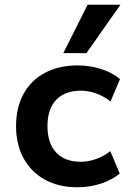

<svg xmlns="http://www.w3.org/2000/svg" viewBox="-20 -783 546 813"><path d="M308 10Q229 10 170.5 -22Q112 -54 80 -112.5Q48 -171 48 -249Q48 -328 80 -386Q112 -444 171 -475Q230 -506 309 -506Q361 -506 409 -490.5Q457 -475 488 -448L448 -353Q421 -375 388 -387Q355 -399 323 -399Q255 -399 218 -360.5Q181 -322 181 -249Q181 -176 218 -137Q255 -98 322 -98Q354 -98 387.5 -110Q421 -122 447 -143L487 -48Q456 -22 408.5 -6Q361 10 308 10ZM248 -558 351 -763H490L346 -558Z"/></svg>

Font: Nunito Sans 9pt
Style: Bold
Weight: 700
Version: Version 3.101;gftools[0.9.27]